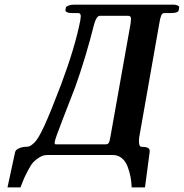

<svg xmlns="http://www.w3.org/2000/svg" viewBox="-20 -666 790 825"><path d="M530.8 -598.1H409.2Q395 -598.1 384.8 -563Q347.7 -416 303.2 -292L251 -157.2Q217.3 -70.3 215.8 -59.1Q215.8 -58.1 215.3 -56.2Q214.8 -54.2 214.8 -53.2Q214.8 -45.9 219.2 -45.9H435.1Q443.4 -45.9 447.5 -52.5Q451.7 -59.1 455.1 -82L541 -564Q543 -581.5 543 -585Q543 -598.1 530.8 -598.1ZM127.9 -53.2Q145 -69.8 170.9 -126.2Q196.8 -182.6 242.2 -301.8Q303.2 -464.8 325.2 -579.1Q327.1 -590.8 327.1 -596.2Q327.1 -609.9 315.9 -609.9H287.1Q274.9 -609.9 267.6 -613.8Q260.3 -617.7 261.2 -623L263.2 -633.8Q264.2 -638.2 274.2 -642.1Q284.2 -646 297.9 -646H725.1Q734.9 -646 742.4 -642.8Q750 -639.6 750 -636.2L748 -622.1Q745.1 -609.9 715.8 -609.9H686Q677.2 -609.9 672.6 -599.1Q668 -588.4 664.1 -563L579.1 -81.1Q577.1 -73.2 577.1 -60.1Q577.1 -35.2 587.9 -35.2Q623 -35.2 623 -19V-12.2L603 139.2H545.9Q544.9 115.7 540.8 93.8Q536.6 71.8 528.1 49.3Q519.5 26.9 503.2 13.4Q486.8 0 464.8 0H183.1Q166 0 149.7 10Q133.3 20 123.3 30.8Q113.3 41.5 100.8 65.2Q88.4 88.9 84.2 98.4Q80.1 107.9 70.3 133.3Q68.8 137.7 67.9 139.2H12.2L44.9 -12.2Q46.9 -22 61.3 -28.6Q75.7 -35.2 91.8 -35.2Q101.6 -35.2 108.4 -38.3Q115.2 -41.5 127.9 -53.2Z"/></svg>

Font: Linux Libertine G
Style: Bold Italic
Weight: 700
Italic angle: -11.5°
Designer: Philipp H. Poll
Foundry: Philipp H. Poll
Version: Version 4.1.0